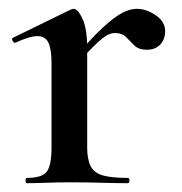

<svg xmlns="http://www.w3.org/2000/svg" viewBox="-20 -416 414 436"><path d="M155 -271 148 -283Q186 -328 212.5 -352.5Q239 -377 257 -386.5Q275 -396 291 -396Q312 -396 333.5 -381.5Q355 -367 355 -345Q355 -327 344 -315Q333 -303 313 -303Q295 -303 285 -313Q275 -323 266 -332Q257 -341 241 -341Q233 -341 224 -336.5Q215 -332 199 -317Q183 -302 155 -271ZM41 0Q38 0 38 -6Q38 -12 41 -12Q75 -12 86 -26Q97 -40 97 -81V-272Q97 -304 90 -319Q83 -334 65 -334Q56 -334 43 -330Q30 -326 15 -319Q11 -318 8.5 -323.5Q6 -329 9 -330L140 -394Q145 -396 147 -396Q157 -396 167.5 -373Q178 -350 178 -306V-81Q178 -54 186 -38.5Q194 -23 214 -17.5Q234 -12 270 -12Q274 -12 274 -6Q274 0 270 0Q244 0 210.5 -1Q177 -2 138 -2Q111 -2 85.5 -1Q60 0 41 0Z"/></svg>

Font: Cormorant Infant Light SemiBold
Style: Regular
Weight: 600
Version: Version 4.001